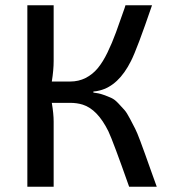

<svg xmlns="http://www.w3.org/2000/svg" viewBox="-20 -710 645 730"><path d="M335 -362V-358Q355 -356 372 -350Q389 -344 402.5 -338Q416 -332 430 -317Q444 -302 453 -292Q462 -282 474.5 -258Q487 -234 494 -220.5Q501 -207 513.5 -173.5Q526 -140 532 -123Q538 -106 553 -64Q568 -22 576 0H471Q410 -173 392 -211Q351 -294 295 -312Q273 -319 246 -319H177Q184 -277 184 -248V0H84V-690H184V-478Q184 -444 177 -400H246Q279 -400 305.5 -413.5Q332 -427 351.5 -450.5Q371 -474 388.5 -510Q406 -546 421 -587Q436 -628 454 -680Q456 -687 457 -690H558Q501 -523 478 -478Q431 -384 359 -366Q348 -363 335 -362Z"/></svg>

Font: Exo 2.0 Medium
Style: Regular
Weight: 500
Designer: Natanael Gama
Version: Version 1.001;PS 001.001;hotconv 1.0.70;makeotf.lib2.5.58329